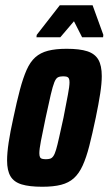

<svg xmlns="http://www.w3.org/2000/svg" viewBox="-20 -704 414 732"><path d="M141 8Q92 8 62.5 -1Q33 -10 20 -32Q7 -54 7 -92Q7 -121 13 -161Q19 -201 31 -255Q44 -317 56 -362Q68 -407 81.5 -437.5Q95 -468 114.5 -485.5Q134 -503 163 -510.5Q192 -518 234 -518Q284 -518 313 -508.5Q342 -499 355 -476.5Q368 -454 368 -414Q368 -386 362 -347Q356 -308 345 -255Q332 -193 320.5 -148Q309 -103 295 -72.5Q281 -42 261.5 -24.5Q242 -7 213 0.5Q184 8 141 8ZM155 -97Q164 -97 171 -99Q178 -101 183.5 -109Q189 -117 194 -134Q199 -151 205.5 -180.5Q212 -210 222 -255Q233 -312 239 -343.5Q245 -375 245 -390Q245 -400 242.5 -405Q240 -410 234.5 -411.5Q229 -413 220 -413Q208 -413 200.5 -409Q193 -405 187 -390Q181 -375 173.5 -343Q166 -311 154 -255Q142 -198 136 -166.5Q130 -135 130 -120Q130 -110 132.5 -105Q135 -100 141 -98.5Q147 -97 155 -97ZM119 -562 120 -571 208 -684H333L374 -571L373 -562H293L262 -623L210 -562Z"/></svg>

Font: Saira ExtraCondensed ExtraBold
Style: Italic
Weight: 800
Width: 2
Italic angle: -12°
Designer: Hector Gatti with collaboration of the Omnibus-Type team
Foundry: Omnibus-Type
Version: Version 1.101